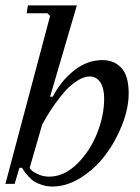

<svg xmlns="http://www.w3.org/2000/svg" viewBox="-20 -681 520 711"><path d="M456.5 -335.4Q456.5 -280.8 432.6 -219.5Q408.7 -158.2 370.6 -107.4Q332.5 -56.6 279.8 -23.4Q227.1 9.8 174.3 9.8Q154.3 9.8 136.2 3.9Q118.2 -2 107.9 -8.1Q97.7 -14.2 86.2 -26.9Q74.7 -39.6 71.8 -43.9Q68.8 -48.3 61.5 -59.6H51.8L34.2 0H0L165.5 -622.1L155.8 -631.8H78.6L83.5 -661.1H264.6Q252 -619.1 165.5 -322.8H175.3Q205.6 -381.3 254.2 -419.9Q302.7 -458.5 359.9 -458.5Q402.8 -458.5 429.7 -429.4Q456.5 -400.4 456.5 -335.4ZM312 -397.9Q290.5 -397.9 265.9 -381.8Q241.2 -365.7 221.9 -344.5Q202.6 -323.2 183.1 -295.4Q163.6 -267.6 153.8 -250.7Q144 -233.9 136.2 -219.7L89.8 -59.1Q92.8 -54.2 99.1 -48.3Q105.5 -42.5 123.3 -34.7Q141.1 -26.9 162.6 -26.9Q216.3 -26.9 264.2 -73Q312 -119.1 338.9 -185.8Q365.7 -252.4 365.7 -315.9Q365.7 -355.5 351.1 -376.7Q336.4 -397.9 312 -397.9Z"/></svg>

Font: Happy Times at the IKOB Italic
Style: Regular
Weight: 400
Designer: Lucas Le Bihan
Foundry: Lucas Le Bihan
Version: Version 1.000;PS 1.0;hotconv 1.0.88;makeotf.lib2.5.647800